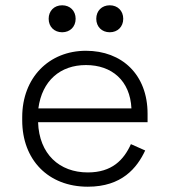

<svg xmlns="http://www.w3.org/2000/svg" viewBox="-20 -692 638 726"><path d="M312 14C441 14 498 -57 529 -123L475 -147C448 -87 403 -40 312 -40C205 -40 128 -109 124 -230H538V-262C538 -410 441 -500 305 -500C165 -500 64 -398 64 -249V-237C64 -88 162 14 312 14ZM125 -282C139 -387 208 -446 305 -446C403 -446 472 -387 477 -282ZM164 -621C164 -591 185 -570 215 -570C245 -570 266 -591 266 -621C266 -651 245 -672 215 -672C185 -672 164 -651 164 -621ZM344 -621C344 -591 365 -570 395 -570C425 -570 446 -591 446 -621C446 -651 425 -672 395 -672C365 -672 344 -651 344 -621Z"/></svg>

Font: Meta Space Light
Style: Regular
Weight: 300
Designer: Meta Pool / Florian Karsten
Foundry: Meta Pool / Florian Karsten
Version: Version 2.000;Glyphs 3.1.1 (3137)